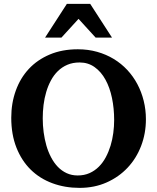

<svg xmlns="http://www.w3.org/2000/svg" viewBox="-20 -937 796 974"><path d="M559.1 -328.1Q559.1 -386.7 548.1 -439.7Q537.1 -492.7 515.1 -532.7Q493.2 -572.8 460.2 -596.4Q427.2 -620.1 383.8 -620.1Q349.1 -620.1 321.8 -608.4Q294.4 -596.7 273.7 -576.4Q252.9 -556.2 238.3 -528.8Q223.6 -501.5 214.4 -470Q205.1 -438.5 200.9 -404.5Q196.8 -370.6 196.8 -336.9Q196.8 -301.3 201.4 -266.1Q206.1 -231 215.3 -198.7Q224.6 -166.5 239.3 -138.7Q253.9 -110.8 273.4 -90.6Q293 -70.3 318.1 -58.6Q343.3 -46.9 374 -46.9Q407.2 -46.9 434.1 -58.8Q460.9 -70.8 481.4 -91.3Q502 -111.8 516.6 -139.2Q531.2 -166.5 540.8 -197.8Q550.3 -229 554.7 -262.5Q559.1 -295.9 559.1 -328.1ZM720.2 -332Q720.2 -260.3 696 -197Q671.9 -133.8 627.4 -86.4Q583 -39.1 521 -11.5Q459 16.1 383.8 16.1Q309.1 16.1 245.4 -7.6Q181.6 -31.2 135.5 -76.7Q89.4 -122.1 63.2 -188.5Q37.1 -254.9 37.1 -339.8Q37.1 -413.6 60.1 -477.3Q83 -541 126.2 -587.4Q169.4 -633.8 232.2 -660.4Q294.9 -687 375 -687Q426.8 -687 472.7 -674.1Q518.6 -661.1 556.9 -637.9Q595.2 -614.7 625.5 -582.3Q655.8 -549.8 676.8 -510.3Q697.8 -470.7 709 -425.5Q720.2 -380.4 720.2 -332ZM465.3 -746.1 378.4 -841.3 291.5 -746.1H208.5L319.3 -917.5H437.5L548.3 -746.1Z"/></svg>

Font: Charis SIL APac
Style: Bold
Weight: 700
Foundry: SIL International
Version: Version 5.000